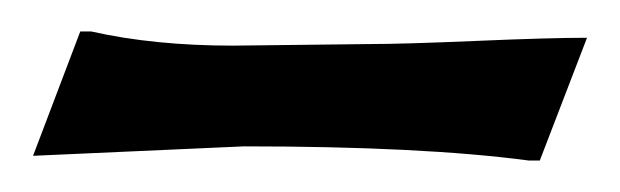

<svg xmlns="http://www.w3.org/2000/svg" viewBox="-20 -343 394 122"><path d="M38 -323Q78 -314 128 -314L214 -315Q236 -315 282.5 -317Q329 -319 353 -319L323 -241H316Q248 -250 135 -250L1 -244L31 -323Z"/></svg>

Font: Asul
Style: Regular
Weight: 400
Designer: Mariela Monsalve
Foundry: Mariela Monsalve
Version: Version 1.002